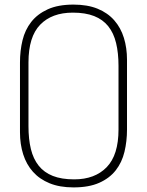

<svg xmlns="http://www.w3.org/2000/svg" viewBox="-20 -808 640 836"><path d="M300 8Q240 8 196 -10Q152 -28 123.5 -60Q95 -92 81 -136Q67 -180 67 -232V-536Q67 -587 78 -632.5Q89 -678 116 -712.5Q143 -747 188 -767.5Q233 -788 300 -788Q361 -788 405 -770Q449 -752 477.5 -719.5Q506 -687 519.5 -643Q533 -599 533 -548V-244Q533 -193 522 -147Q511 -101 484 -66.5Q457 -32 412 -12Q367 8 300 8ZM303 -27Q393 -27 444.5 -80Q496 -133 496 -244V-521Q496 -577 485.5 -620.5Q475 -664 451.5 -693.5Q428 -723 390 -738Q352 -753 297 -753Q206 -753 155 -700.5Q104 -648 104 -536V-259Q104 -202 114.5 -159Q125 -116 148.5 -86.5Q172 -57 210 -42Q248 -27 303 -27Z"/></svg>

Font: Tanohe Sans ExtraLight
Style: Regular
Weight: 250
Designer: Village Type and Design LLC & Cristiano Sobral
Foundry: Cooper Hewitt Smithsonian Design Museum
Version: Version 1.00;May 30, 2020;FontCreator 12.0.0.2522 64-bit; tt